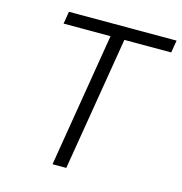

<svg xmlns="http://www.w3.org/2000/svg" viewBox="-107 -825 873 922"><g transform="rotate(15 329.0 -364.0)"><path d="M112.8 -666 123 -727.5H658.2L647.9 -666H415L304.7 0H236.3L346.2 -666Z"/></g></svg>

Font: Inter 18pt Light
Style: Italic
Weight: 300
Italic angle: -9.3988°
Designer: Rasmus Andersson
Foundry: rsms
Version: Version 4.001;git-66647c0bb